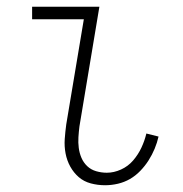

<svg xmlns="http://www.w3.org/2000/svg" viewBox="-20 -540 540 568"><path d="M291 8Q269 8 248.5 2.5Q228 -3 213 -16Q198 -29 188 -47Q178 -65 174 -86Q170 -107 171.5 -128.5Q173 -150 176 -172L228 -483H75V-520H274L215 -166Q213 -150 212 -134Q211 -118 213 -102.5Q215 -87 221 -73Q227 -59 238 -48.5Q249 -38 264.5 -33.5Q280 -29 296 -29Q317 -29 338 -38.5Q359 -48 374 -65.5Q389 -83 398.5 -103.5Q408 -124 413 -145L449 -136Q445 -118 437.5 -100Q430 -82 419.5 -65.5Q409 -49 395 -34.5Q381 -20 364.5 -10.5Q348 -1 329 3.5Q310 8 291 8Z"/></svg>

Font: Iosevka Extralight
Style: Italic
Weight: 200
Italic angle: -9°
Monospace: yes
Designer: Belleve Invis
Foundry: Belleve Invis
Version: Version 32.5.0; ttfautohint (v1.8.4)